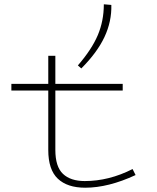

<svg xmlns="http://www.w3.org/2000/svg" viewBox="-20 -862 731 895"><path d="M612 -46Q485 13 377 13Q294 13 249.5 -29Q205 -71 205 -163V-440H33V-471H205V-602H238V-471H552V-440H238V-163Q238 -85 273.5 -51.5Q309 -18 375 -18Q488 -18 598 -74ZM499 -839Q501 -762 467 -689.5Q433 -617 359 -543L343 -557Q408 -632 436 -698.5Q464 -765 464 -842Z"/></svg>

Font: BioRhyme Expanded ExtraLight
Style: Regular
Weight: 275
Width: 7
Designer: Aoife Mooney
Foundry: Aoife Mooney Type
Version: Version 1.001